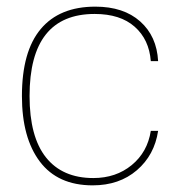

<svg xmlns="http://www.w3.org/2000/svg" viewBox="-20 -544 536 578"><path d="M267 -524Q352 -524 402 -479.5Q452 -435 456 -360H434Q429 -425 385.5 -463.5Q342 -502 265 -502Q69 -502 69 -255Q69 -132 118.5 -70Q168 -8 261 -8Q329 -8 376.5 -47Q424 -86 434 -150H456Q445 -77 392 -31.5Q339 14 259 14Q154 14 100 -57.5Q46 -129 46 -255Q46 -389 102.5 -456.5Q159 -524 267 -524Z"/></svg>

Font: Nacelle Thin
Style: Regular
Weight: 100
Designer: Sora Sagano
Foundry: Sora Sagano
Version: Version 1.000;FEAKit 1.0